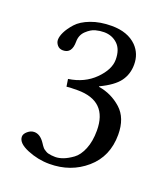

<svg xmlns="http://www.w3.org/2000/svg" viewBox="-118 -694 686 788"><g transform="rotate(20 225.0 -300.0)"><path d="M215 -575Q197 -575 178 -570Q159 -565 139.5 -546.5Q120 -528 120 -499Q120 -447 81 -447Q65 -447 56 -458Q47 -469 47 -481Q47 -496 56.5 -515.5Q66 -535 86 -557.5Q106 -580 145.5 -595Q185 -610 236 -610Q306 -610 345 -571Q376 -539 376 -492Q376 -450 353 -418.5Q330 -387 271 -359L272 -357Q328 -348 370.5 -310Q413 -272 413 -199Q413 -104 347 -47Q281 10 188 10Q138 10 91 -9.5Q44 -29 44 -57Q44 -69 57.5 -80.5Q71 -92 86 -92Q110 -92 129 -66Q130 -65 133.5 -59.5Q137 -54 138.5 -52Q140 -50 143.5 -45.5Q147 -41 150 -39Q153 -37 158.5 -33.5Q164 -30 170 -28.5Q176 -27 184 -26Q192 -25 201 -25Q217 -25 235.5 -32Q254 -39 275.5 -54.5Q297 -70 311 -104Q325 -138 325 -185Q325 -314 194 -314Q163 -314 146 -312L141 -344Q210 -354 254 -398Q298 -442 298 -485Q298 -530 274 -552.5Q250 -575 215 -575Z"/></g></svg>

Font: Pochaevsk Unicode
Style: Normal
Weight: 400
Version: Version 1.1